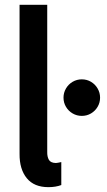

<svg xmlns="http://www.w3.org/2000/svg" viewBox="-20 -772 445 800"><path d="M61.5 -130.9V-752H176.8V-139.6Q176.3 -119.1 183.6 -106.2Q190.9 -93.3 212.9 -92.8Q220.2 -93.3 235.4 -96.7V-1Q212.4 7.8 181.6 7.8Q122.1 7.8 91.6 -29.5Q61 -66.9 61.5 -130.9ZM244.6 -365.2Q244.6 -385.7 254.9 -403.3Q265.1 -420.9 282.7 -431.2Q300.3 -441.4 320.8 -441.4Q341.8 -441.4 359.1 -431.2Q376.5 -420.9 386.7 -403.3Q397 -385.7 397 -365.2Q397 -344.2 386.7 -326.9Q376.5 -309.6 359.1 -299.3Q341.8 -289.1 320.8 -289.1Q300.3 -289.1 282.7 -299.3Q265.1 -309.6 254.9 -326.9Q244.6 -344.2 244.6 -365.2Z"/></svg>

Font: Reddit Sans Fudge SemiBold
Style: Regular
Weight: 600
Designer: Stephen Hutchings
Foundry: Reddit
Version: Version 1.011